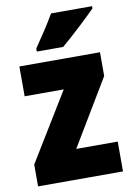

<svg xmlns="http://www.w3.org/2000/svg" viewBox="-86 -887 603 875"><g transform="rotate(-10 215.0 -449.0)"><path d="M403 -822V-832H213C188 -788 152 -734 119 -686V-672H241C292 -715 369 -787 403 -822ZM411 -66V-204H219L402 -509V-619H29V-481H210L18 -167V-66Z"/></g></svg>

Font: Noto Sans Malayalam UI Condensed Black
Style: Regular
Weight: 900
Width: 3
Designer: Jelle Bosma - Monotype Design Team
Foundry: Monotype Imaging Inc.
Version: Version 2.104